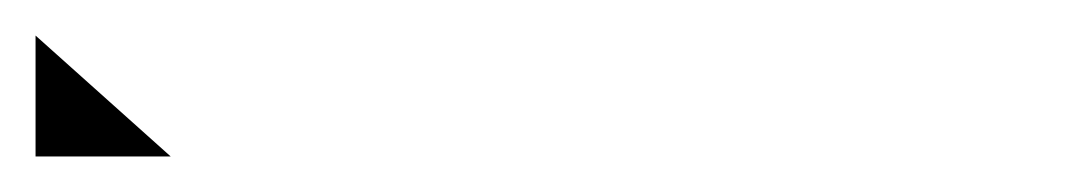

<svg xmlns="http://www.w3.org/2000/svg" viewBox="-20 -20 601 108"><path d="M0 0V68H76Z"/></svg>

Font: Squarish
Style: BoldIt
Weight: 400
Foundry: Cannot Into Space Fonts
Version: Version 0.272